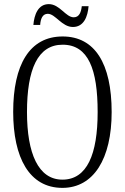

<svg xmlns="http://www.w3.org/2000/svg" viewBox="-20 -902 607 932"><path d="M334 -771C387 -771 406 -822 410 -872H377C374 -844 365 -818 338 -818C299 -818 270 -882 217 -882C164 -882 146 -829 142 -781H175C177 -810 186 -835 212 -835C249 -835 280 -771 334 -771ZM283 10C435 10 522 -132 522 -358C522 -594 440 -725 284 -725C123 -725 44 -587 44 -359C44 -137 122 10 283 10ZM283 -30C166 -30 111 -157 111 -358C111 -565 163 -685 284 -685C409 -685 454 -565 454 -358C454 -154 403 -30 283 -30Z"/></svg>

Font: Noto Serif Tamil ExtraCondensed Light
Style: Italic
Weight: 300
Width: 2
Italic angle: -12°
Designer: Indian Type Foundry, Tom Grace, and the Monotype Design Team
Foundry: Monotype Imaging Inc.
Version: Version 2.003